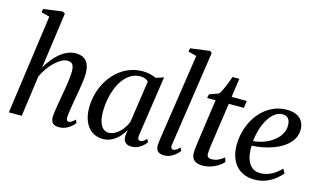

<svg xmlns="http://www.w3.org/2000/svg" viewBox="-95 -1108 2354 1409"><g transform="rotate(15 1082.0 -404.0)"><path d="M420 10.5Q399.5 10.5 385.8 3.8Q372 -3 365.2 -16.8Q358.5 -30.5 358.5 -51.5Q359 -64.5 361.5 -84Q364 -103.5 367.8 -127.2Q371.5 -151 376 -176Q380.5 -201 384.5 -224.5Q388.5 -248 392.8 -272.5Q397 -297 400.5 -321.2Q404 -345.5 406.2 -367.5Q408.5 -389.5 408.5 -407.5Q408.5 -433.5 403 -448.8Q397.5 -464 386 -470.8Q374.5 -477.5 356.5 -477.5Q335.5 -477.5 311 -464Q286.5 -450.5 262 -427Q237.5 -403.5 216.2 -373.5Q195 -343.5 180 -310.5L137 0H39L144 -755L80.5 -771.5L85.5 -797.5L230.5 -817L248.5 -805.5L189.5 -380.5Q208 -414 231.5 -443.8Q255 -473.5 282.5 -496.5Q310 -519.5 340.5 -532.5Q371 -545.5 403 -545.5Q437.5 -545.5 461.5 -532.2Q485.5 -519 498 -490.8Q510.5 -462.5 510.5 -418Q510.5 -397.5 506.8 -367.8Q503 -338 497.5 -304.8Q492 -271.5 486.5 -240.5Q483 -219.5 479 -196.8Q475 -174 471.5 -151.8Q468 -129.5 465.2 -110.5Q462.5 -91.5 462 -77.5Q461.5 -61 466.2 -53.8Q471 -46.5 479 -46.5Q489 -46.5 500.5 -53.2Q512 -60 528 -75.5L539.5 -52.5Q532.5 -42.5 516 -27.5Q499.5 -12.5 475.2 -1Q451 10.5 420 10.5Z M1005.5 -86Q1002.5 -63.5 1008.5 -55Q1014.5 -46.5 1024.5 -46.5Q1034 -46.5 1045.2 -53.2Q1056.5 -60 1070.5 -74.5L1082.5 -52Q1077 -43 1061.5 -28Q1046 -13 1022.8 -1.2Q999.5 10.5 970.5 10.5Q940 10.5 923.5 -7.2Q907 -25 909.5 -59L915.5 -101Q900.5 -73 877 -47.5Q853.5 -22 822.8 -5.8Q792 10.5 755.5 10.5Q706 10.5 671 -14.2Q636 -39 617.5 -83.2Q599 -127.5 599 -186.5Q599 -237 612.2 -288.2Q625.5 -339.5 651.8 -385.5Q678 -431.5 716.2 -467.5Q754.5 -503.5 804.2 -524.5Q854 -545.5 914.5 -545.5Q940.5 -545.5 966.8 -539.2Q993 -533 1014 -523.5L1073 -542.5ZM965.5 -482Q955.5 -492.5 940.5 -498.8Q925.5 -505 905.5 -505Q865 -505 833 -486Q801 -467 776.8 -434.5Q752.5 -402 736.5 -360.8Q720.5 -319.5 712.5 -274.5Q704.5 -229.5 704.5 -186.5Q704.5 -138 714.5 -106.8Q724.5 -75.5 742.2 -60.2Q760 -45 783 -45Q805.5 -45 825.8 -54.8Q846 -64.5 864 -81.5Q882 -98.5 896 -120Q910 -141.5 919 -164.5Z M1256.5 -79.5Q1254.5 -63 1259.5 -55Q1264.5 -47 1273.5 -47Q1283 -47 1294.8 -53.2Q1306.5 -59.5 1323 -77L1334.5 -54.5Q1326 -42.5 1310 -27.2Q1294 -12 1270.8 -0.8Q1247.5 10.5 1217 10.5Q1199.5 10.5 1185.8 4.5Q1172 -1.5 1164.2 -15.2Q1156.5 -29 1157 -51.5Q1157 -56 1157.8 -63.2Q1158.5 -70.5 1159.5 -79Q1160.5 -87.5 1161.5 -95L1260.5 -755.5L1196.5 -772L1202.5 -798L1348 -817.5L1364.5 -806Z M1538 -175.5Q1535 -153.5 1533 -137.8Q1531 -122 1529.8 -109.5Q1528.5 -97 1528.5 -84.5Q1528.5 -68.5 1537 -60.5Q1545.5 -52.5 1561 -52.5Q1591.5 -52.5 1616 -64.2Q1640.5 -76 1658 -91.5L1668.5 -60Q1653 -41 1628 -25Q1603 -9 1572.8 0.5Q1542.5 10 1509.5 10Q1472 10 1448.8 -8.2Q1425.5 -26.5 1426.5 -67.5Q1426.5 -74 1427.2 -83.8Q1428 -93.5 1429.5 -106.5Q1431 -119.5 1433.2 -135.5Q1435.5 -151.5 1438 -170.5L1481.5 -478H1417L1423.5 -508L1493 -532.5Q1503.5 -544.5 1515.8 -570.2Q1528 -596 1539 -625Q1550 -654 1557.5 -675H1609L1589 -532.5H1704L1696.5 -478H1582Z M2109 -91Q2094.5 -70.5 2065.2 -46.8Q2036 -23 1995.8 -6.2Q1955.5 10.5 1907 10.5Q1856.5 10.5 1820 -6.8Q1783.5 -24 1760.2 -54Q1737 -84 1726 -122.2Q1715 -160.5 1715.5 -202Q1716 -271.5 1737.8 -333.8Q1759.5 -396 1798.5 -443.8Q1837.5 -491.5 1890.2 -519Q1943 -546.5 2005 -546.5Q2050.5 -546.5 2080.5 -532Q2110.5 -517.5 2125.2 -492Q2140 -466.5 2140.5 -433.5Q2140.5 -390 2120 -356.5Q2099.5 -323 2065.2 -298.5Q2031 -274 1989.2 -258.2Q1947.5 -242.5 1904 -234.2Q1860.5 -226 1823 -225Q1821 -192 1826 -160Q1831 -128 1844 -102.2Q1857 -76.5 1879.5 -61.2Q1902 -46 1934.5 -46Q1965 -46 1992.5 -55.5Q2020 -65 2045 -82Q2070 -99 2091.5 -122ZM1985.5 -506Q1951 -506 1923.2 -484Q1895.5 -462 1874.8 -426Q1854 -390 1841.2 -346.8Q1828.5 -303.5 1824 -260Q1857 -262.5 1889 -272Q1921 -281.5 1948.8 -297.5Q1976.5 -313.5 1997.8 -334.8Q2019 -356 2031 -381.8Q2043 -407.5 2043 -436.5Q2042.5 -471 2027.8 -488.5Q2013 -506 1985.5 -506Z"/></g></svg>

Font: Merriweather 72pt
Style: Italic
Weight: 400
Italic angle: -7.8°
Version: Version 2.101